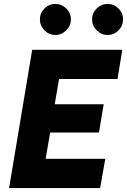

<svg xmlns="http://www.w3.org/2000/svg" viewBox="-20 -952 643 972"><path d="M26 0 143 -700H599L575 -552H279L257 -424H505L481 -281H234L211 -148H513L487 0ZM260 -775Q228 -775 205 -798.5Q182 -822 182 -854Q182 -886 205 -909Q228 -932 260 -932Q292 -932 315.5 -909Q339 -886 339 -854Q339 -822 315.5 -798.5Q292 -775 260 -775ZM525 -775Q493 -775 469.5 -798.5Q446 -822 446 -854Q446 -886 469.5 -909Q493 -932 525 -932Q557 -932 580 -909Q603 -886 603 -854Q603 -822 580 -798.5Q557 -775 525 -775Z"/></svg>

Font: Figtree ExtraBold
Style: Italic
Weight: 800
Italic angle: -9.5°
Foundry: Erik Kennedy
Version: Version 2.001;gftools[0.9.30]